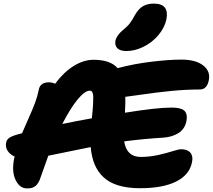

<svg xmlns="http://www.w3.org/2000/svg" viewBox="-20 -1045 1189 1073"><path d="M686 -759.8Q651.9 -759.8 636.2 -775.1Q620.6 -790.5 625 -816.9Q631.3 -847.2 667 -877Q690.4 -895.5 705.1 -914.3Q719.7 -933.1 735.8 -963.9Q755.9 -997.6 780.5 -1011.2Q805.2 -1024.9 838.9 -1024.9Q926.8 -1024.9 910.2 -938Q900.4 -890.6 865.5 -849.1Q830.6 -807.6 782.2 -783.7Q733.9 -759.8 686 -759.8ZM129.9 7.8Q90.3 7.8 67.4 -38.6Q44.4 -85 59.1 -160.2Q60.1 -164.1 62 -169.9Q36.1 -181.6 22.7 -202.1Q9.3 -222.7 14.2 -248Q17.1 -265.6 34.7 -276.6Q52.2 -287.6 101.1 -299.8H103Q113.3 -325.2 137.5 -378.7Q161.6 -432.1 175.5 -469.5Q189.5 -506.8 196.8 -543.9Q204.6 -585 253.9 -585Q270 -585 288.1 -577.1Q336.4 -642.1 392.1 -676.5Q447.8 -710.9 502.9 -710.9Q596.7 -710.9 637.2 -664.1Q729 -688.5 827.1 -700.2Q925.3 -711.9 993.2 -711.9Q1074.2 -711.9 1115.7 -679.2Q1157.2 -646.5 1147 -597.2Q1143.1 -573.7 1130.6 -559.3Q1118.2 -544.9 1096.2 -544.9Q1021 -544.9 938.5 -536.9Q856 -528.8 777.8 -517.3Q699.7 -505.9 680.2 -503.9Q681.6 -469.7 678.2 -415Q856.4 -443.8 939 -443.8Q991.2 -443.8 1010.3 -426.3Q1029.3 -408.7 1022 -368.2Q1012.7 -323.7 977.5 -301.5Q942.4 -279.3 894 -275.9Q781.2 -269 673.8 -254.9Q688 -168 767.1 -168Q815.9 -168 863.8 -178.7Q911.6 -189.5 945.1 -200.2Q978.5 -210.9 992.2 -210.9Q1027.8 -210.9 1043.9 -191.7Q1060.1 -172.4 1053.2 -139.2Q1039.6 -68.4 965.1 -30.8Q890.6 6.8 762.2 6.8Q692.4 6.8 641.4 -8.8Q590.3 -24.4 558.1 -54.9Q525.9 -85.4 508.8 -126.7Q491.7 -168 486.8 -223.1Q441.9 -214.4 362.8 -197.8Q283.7 -181.2 250 -174.8Q235.8 -137.2 208 -57.1Q197.3 -21.5 179 -6.1Q160.6 9.3 129.9 7.8ZM481 -538.1Q454.1 -538.1 413.8 -489.3Q373.5 -440.4 328.1 -352.1Q411.6 -369.6 493.2 -383.8Q498 -426.8 499.8 -456.1Q501.5 -485.4 501.2 -501.5Q501 -517.6 497.6 -525.9Q494.1 -534.2 490.7 -536.1Q487.3 -538.1 481 -538.1Z"/></svg>

Font: Shantell Sans Irregular
Style: Italic
Weight: 800
Italic angle: -11.31°
Designer: Stephen Nixon, Anya Danilova, Shantell Martin
Foundry: Arrow Type
Version: Version 1.006;[9816181b4]